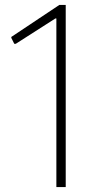

<svg xmlns="http://www.w3.org/2000/svg" viewBox="-20 -760 383 780"><path d="M209 -685H205L44 -582H38L26 -606V-610L221 -740H247V0H209Z"/></svg>

Font: Encode Sans Narrow
Style: Thin
Weight: 250
Designer: Pablo Impallari, Andres Torresi
Foundry: Pablo Impallari, Andres Torresi
Version: Version 1.000; ttfautohint (v1.00) -l 8 -r 50 -G 200 -x 14 -